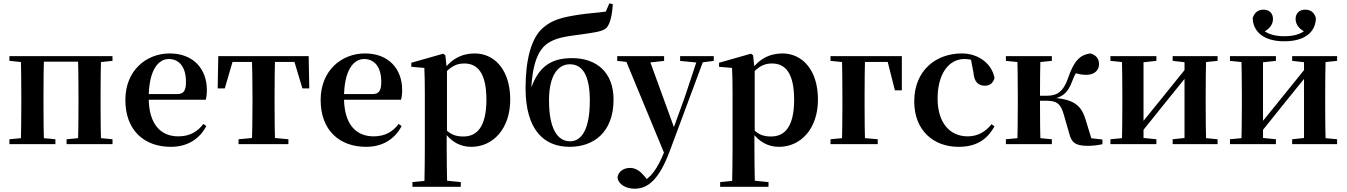

<svg xmlns="http://www.w3.org/2000/svg" viewBox="-20 -877 8192 1168"><path d="M105.9 0H247.6C245.6 -50.2 244.6 -165.3 244.6 -234.8V-301.2C244.6 -370.2 245.6 -485.5 247.6 -535.7H105.9C108.6 -485.5 109.6 -370.2 109.6 -301.2V-234.8C109.6 -165.3 108.6 -50.2 105.9 0ZM454.4 0H594.9C592.9 -50.2 591.9 -165.3 591.9 -234.8V-301.2C591.9 -370.2 592.9 -485.5 594.9 -535.7H454.4C456.4 -485.5 457.4 -370.2 457.4 -301.2V-234.8C457.4 -165.3 456.4 -50.2 454.4 0ZM37.2 0H317V-29.9L208.6 -40.2H147L37.2 -29.9ZM385 0H664.5V-29.9L557.1 -40.2H494.5L385 -29.9ZM37.2 -506.8 147 -495.5H176.9V-535.7H37.2ZM525.4 -495.5H557.1L664.3 -506.8V-535.7H525.4ZM176.9 -501.8H525.4V-535.7H176.9Z M1019.2 16.2C1118.4 16.2 1192.6 -29.4 1235.1 -109.9L1217.2 -123.2C1181.5 -75.9 1135.1 -47.5 1064.4 -47.5C960.6 -47.5 884.7 -117.3 884.7 -282.7C884.7 -444.8 939.5 -518 1007.1 -518C1070.5 -518 1111.3 -468.1 1111.3 -380.4C1111.3 -325.7 1098.6 -304.6 1056.4 -304.6H801.1V-270.2H1231.7C1236.4 -288.1 1238.4 -306.2 1238.4 -330.9C1238.4 -454.7 1158.8 -551.9 1012.4 -551.9C870.3 -551.9 742.6 -448.8 742.6 -268.8C742.6 -83.9 857.3 16.2 1019.2 16.2Z M1304.2 -339.1H1347.4L1404.5 -534.2L1338.6 -500.4H1827L1761.1 -534.2L1819.7 -339.1H1861.4L1857.8 -535.7H1307.8ZM1431.1 0H1734.5V-29.9L1623.6 -40.2H1542.7L1431.1 -29.9ZM1512.2 0H1653.4C1651.4 -50.2 1650.4 -165.3 1650.4 -234.8V-301.2C1650.4 -370.2 1651.4 -485.5 1653.4 -535.7H1512.2C1514.2 -485.5 1515.9 -370.2 1515.9 -301.2V-234.8C1515.9 -165.3 1514.2 -50.2 1512.2 0Z M2207.2 16.2C2306.4 16.2 2380.6 -29.4 2423.1 -109.9L2405.2 -123.2C2369.5 -75.9 2323.1 -47.5 2252.4 -47.5C2148.6 -47.5 2072.7 -117.3 2072.7 -282.7C2072.7 -444.8 2127.5 -518 2195.1 -518C2258.5 -518 2299.3 -468.1 2299.3 -380.4C2299.3 -325.7 2286.6 -304.6 2244.4 -304.6H1989.1V-270.2H2419.7C2424.4 -288.1 2426.4 -306.2 2426.4 -330.9C2426.4 -454.7 2346.8 -551.9 2200.4 -551.9C2058.3 -551.9 1930.6 -448.8 1930.6 -268.8C1930.6 -83.9 2045.3 16.2 2207.2 16.2Z M2488.9 259.3H2783.1V230.8L2677.4 220.1H2598L2488.9 230.8ZM2561.4 259.3H2700.4C2698.4 175.6 2697.4 83.5 2697.4 13V-63L2699.1 -75.6V-455L2697.8 -460.8L2689.2 -540.9L2676.2 -550.4L2482.2 -495.2V-470.7L2561.4 -463.8C2563.4 -415.2 2564.4 -374.7 2564.4 -308.7V13.8C2564.4 83.8 2563.4 175.6 2561.4 259.3ZM2847.1 16.2C2978.8 16.2 3083.9 -93.2 3083.9 -271.4C3083.9 -449.4 2990.1 -551.9 2867.6 -551.9C2790.5 -551.9 2719.6 -517.8 2669.5 -437.5H2661.1L2676 -421.1C2725.8 -478.5 2763.2 -490.8 2804.6 -490.8C2887.6 -490.8 2939 -429.4 2939 -270.1C2939 -103.7 2880.1 -46.7 2799.1 -46.7C2753.2 -46.7 2719.8 -57.7 2682.6 -97.8L2664.1 -82.3H2676.3C2724 -11.6 2782.6 16.2 2847.1 16.2Z M3445.7 16.2C3588.2 16.2 3712.4 -68.8 3712.4 -272C3712.4 -433.8 3612.4 -523.4 3460 -523.4C3325.2 -523.4 3250.6 -465.1 3205.2 -324.6L3210.7 -322.6C3218.4 -491.7 3254.1 -573.4 3311.8 -613.6C3360.2 -645.8 3414.6 -654.9 3517.9 -667.9C3591.4 -678.9 3646.3 -684 3671.1 -709C3691.9 -734.1 3703.8 -784 3707.9 -851.7L3687 -856.9L3665.3 -806.6C3617.3 -799.3 3553.6 -796 3502.5 -787.7C3405.6 -772.7 3338.8 -758 3281.7 -706.3C3211.8 -645.7 3177.1 -511.7 3177.1 -342.3C3177.1 -85.1 3290 16.2 3445.7 16.2ZM3447.9 -17.5C3372.8 -17.5 3319.8 -91.2 3319.8 -266C3319.8 -420.4 3376 -486 3446.4 -486C3519.6 -486 3568.1 -425.7 3568.1 -264.3C3568.1 -98.1 3522.3 -17.5 3447.9 -17.5Z M3840.5 271C3923.9 271 3990.2 212.5 4054 42.9L4269.3 -535.7H4228.4L4147.1 -289.9L4060 -49.7L4051.1 -25.6L4021 46.7C3979.8 148.8 3938.4 208.3 3875.4 235.4L3894.6 252.4L3929.7 229.9L3899.6 194C3875.4 165.2 3848.3 144.5 3813.1 144.5C3777.9 144.5 3743.5 162 3736.6 201.1C3739.8 244.5 3788.6 271 3840.5 271ZM4027.7 72.2 4088.1 -86.2 4082.1 -97.3 3922.5 -535.7H3776.1ZM3734.7 -506.5 3835.6 -495.8H3921.7L4020 -506.5V-535.7H3734.7ZM4117.5 -506.5 4222.8 -496.1H4240.4L4322.1 -506.5V-535.7H4117.5Z M4360.9 259.3H4655.1V230.8L4549.4 220.1H4470L4360.9 230.8ZM4433.4 259.3H4572.4C4570.4 175.6 4569.4 83.5 4569.4 13V-63L4571.1 -75.6V-455L4569.8 -460.8L4561.2 -540.9L4548.2 -550.4L4354.2 -495.2V-470.7L4433.4 -463.8C4435.4 -415.2 4436.4 -374.7 4436.4 -308.7V13.8C4436.4 83.8 4435.4 175.6 4433.4 259.3ZM4719.1 16.2C4850.8 16.2 4955.9 -93.2 4955.9 -271.4C4955.9 -449.4 4862.1 -551.9 4739.6 -551.9C4662.5 -551.9 4591.6 -517.8 4541.5 -437.5H4533.1L4548 -421.1C4597.8 -478.5 4635.2 -490.8 4676.6 -490.8C4759.6 -490.8 4811 -429.4 4811 -270.1C4811 -103.7 4752.1 -46.7 4671.1 -46.7C4625.2 -46.7 4591.8 -57.7 4554.6 -97.8L4536.1 -82.3H4548.3C4596 -11.6 4654.6 16.2 4719.1 16.2Z M5100.9 0H5242.6C5240.6 -50.2 5239.6 -165.3 5239.6 -234.8V-292.5C5239.6 -370.2 5240.6 -485.5 5242.6 -535.7H5100.9C5103.6 -485.5 5104.6 -370.2 5104.6 -292.5V-234.8C5104.6 -165.3 5103.6 -50.2 5100.9 0ZM5171.9 -500.4H5408L5373.4 -527.4L5424 -327.4H5466.2L5466.2 -535.7H5171.9ZM5032.2 0H5319.6V-29.9L5202.3 -40.2H5140.7L5032.2 -29.9ZM5032.2 -506.8 5142 -495.5H5171.9V-535.7H5032.2Z M5810.1 16.2C5917.1 16.2 5982.4 -24.3 6029.8 -108.4L6011.9 -121.4C5974.4 -73.9 5925.7 -47.5 5867.2 -47.5C5756.4 -47.5 5683.7 -131.7 5683.7 -277.6C5683.7 -429.2 5753 -518 5846.6 -518C5882 -518 5913.3 -508.7 5951.7 -486.3L5883.8 -530.1L5901.6 -436.8C5905.7 -376.1 5934.2 -355.6 5971.4 -355.6C6001.3 -355.6 6020.6 -370.4 6030 -402.4C6014.5 -488.1 5934 -551.9 5831 -551.9C5674.7 -551.9 5541.6 -449.7 5541.6 -259.7C5541.6 -82.8 5659.9 16.2 5810.1 16.2Z M6099.2 0H6378.8V-29.9L6270.6 -40.2H6209L6099.2 -29.9ZM6099.2 -506.8 6209 -495.5H6270.6L6378.8 -506.8V-535.7H6099.2ZM6167.9 0H6309.6C6307.6 -50.2 6306.6 -165.3 6306.6 -269.3V-289.8C6306.6 -370.2 6307.6 -485.5 6309.6 -535.7H6167.9C6170.6 -485.5 6171.6 -370.2 6171.6 -301.2V-234.8C6171.6 -165.3 6170.6 -50.2 6167.9 0ZM6484.8 -64.1C6498.5 -7.8 6524.7 10.2 6598.2 10.2C6626.4 10.2 6661.2 6.2 6686.6 0V-28.2L6531.7 -46L6626.3 -11.8L6582.6 -153.9C6555.2 -242.5 6504.6 -273.9 6376.4 -283.3L6374.2 -273.1C6433.6 -283.3 6474.7 -303.1 6504 -386.8C6519.4 -428.6 6532.9 -447.4 6560.8 -479.7L6510 -436.9C6536.5 -426.6 6557.7 -421.8 6589.7 -421.8C6632.4 -421.8 6665.7 -445.6 6665.7 -485.9C6665.7 -519.3 6649.1 -541.5 6614.1 -551.9C6546.8 -543.9 6511.7 -502.4 6476.3 -399.3C6442.7 -304.6 6397.7 -294.5 6341.8 -294.5H6238.9V-264.3H6341.4C6408.5 -264.3 6431.5 -247.9 6450.9 -181.4Z M6735.2 0H7014.8V-29.9L6912.4 -40.2H6844L6735.2 -29.9ZM7113.6 0H7387V-29.9L7278.3 -40.2H7210.5L7113.6 -29.9ZM6803.9 0H6936.4V-535.7H6803.9C6806.6 -485.5 6807.6 -370.2 6807.6 -301.2V-234.8C6807.6 -165.3 6806.6 -50.2 6803.9 0ZM6907.7 -51.6 7073.2 -257.7 7237.5 -460.9H7261.7L7214 -485.4L7043.6 -274.4L6884.4 -77.8H6859.4ZM7185.8 0H7317.6C7315.6 -50.2 7314.6 -165.3 7314.6 -234.8V-301.2C7314.6 -370.2 7315.6 -485.5 7317.6 -535.7H7185.8ZM6735.2 -506.8 6845 -495.5H6912.7L7014.8 -506.8V-535.7H6735.2ZM7113.6 -506.8 7210.8 -495.5H7278.5L7387 -506.8V-535.7H7113.6Z M7792.6 -625.8C7921.5 -625.8 7984.4 -685.2 7984.9 -767.8C7975 -802.5 7951.3 -818.3 7920 -818.3C7885.1 -818.3 7861.5 -796.7 7861.5 -761.5C7861.5 -724.8 7888.5 -695.5 7927.4 -679.3L7946.6 -717.1C7908.9 -674.1 7862.9 -656.7 7792.6 -656.7C7722.9 -656.7 7677.4 -674.1 7638.9 -717.1L7658.8 -679.3C7697.8 -695.5 7724 -724.8 7724 -761.5C7724 -796.7 7701.2 -818.3 7666 -818.3C7635.3 -818.3 7612.2 -802.5 7600.6 -767.8C7601.9 -686.6 7664.8 -625.8 7792.6 -625.8ZM7462.2 0H7741.8V-29.9L7639.4 -40.2H7571L7462.2 -29.9ZM7840.6 0H8114V-29.9L8005.3 -40.2H7937.5L7840.6 -29.9ZM7530.9 0H7663.4V-535.7H7530.9C7533.6 -485.5 7534.6 -370.2 7534.6 -301.2V-234.8C7534.6 -165.3 7533.6 -50.2 7530.9 0ZM7634.7 -51.6 7800.2 -257.7 7964.5 -460.9H7988.7L7941 -485.4L7770.6 -274.4L7611.4 -77.8H7586.4ZM7912.8 0H8044.6C8042.6 -50.2 8041.6 -165.3 8041.6 -234.8V-301.2C8041.6 -370.2 8042.6 -485.5 8044.6 -535.7H7912.8ZM7462.2 -506.8 7572 -495.5H7639.7L7741.8 -506.8V-535.7H7462.2ZM7840.6 -506.8 7937.8 -495.5H8005.5L8114 -506.8V-535.7H7840.6Z"/></svg>

Font: Source Han Serif CN VF
Style: Regular
Weight: 250
Designer: Ryoko NISHIZUKA 西塚涼子 (kana & ideographs); Frank Grießhammer (Latin, Greek & Cyrillic); Wenlong ZHANG 张文龙 (bopomofo); San
Foundry: Adobe
Version: Version 2.002;hotconv 1.1.0;makeotfexe 2.6.0